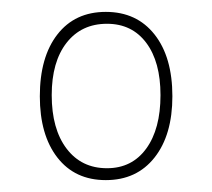

<svg xmlns="http://www.w3.org/2000/svg" viewBox="-20 -744 356 323"><path d="M158 -441Q106 -441 76.5 -479Q47 -517 47 -582Q47 -648 76.5 -686Q106 -724 158 -724Q210 -724 240 -686Q270 -648 270 -582Q270 -517 240 -479Q210 -441 158 -441ZM160 -461Q202 -461 226 -494Q250 -527 250 -584Q250 -640 226 -672Q202 -704 160 -704Q117 -704 92 -672Q67 -640 67 -584Q67 -527 92 -494Q117 -461 160 -461Z"/></svg>

Font: Noto Serif Display ExtraCondensed
Style: Regular
Weight: 400
Width: 2
Designer: Monotype Design Team
Foundry: Monotype Imaging Inc.
Version: Version 2.009